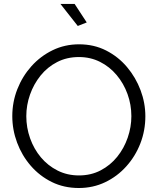

<svg xmlns="http://www.w3.org/2000/svg" viewBox="-20 -937 791 962"><path d="M374.8 5Q300.4 5 239.4 -25.1Q178.4 -55.3 134 -106.6Q89.6 -158 65.6 -222.5Q41.6 -287 41.6 -355Q41.6 -426 67 -490.5Q92.4 -555 137.7 -605.5Q183.1 -656 243.9 -685.5Q304.8 -715 376.2 -715Q450.9 -715 511.7 -684Q572.6 -653 616.4 -601Q660.3 -549 684.3 -485Q708.3 -421 708.3 -354.3Q708.3 -283 683.3 -218.5Q658.3 -154 612.9 -103.5Q567.6 -53 506.9 -24Q446.2 5 374.8 5ZM111.8 -355Q111.8 -297.5 130.9 -243.9Q150 -190.3 184.9 -148.6Q219.9 -107 268.4 -82.5Q316.9 -58 375.5 -58Q436 -58 484.5 -83.5Q533.1 -109 567.4 -151.6Q601.7 -194.3 619.9 -247.4Q638.2 -300.5 638.2 -355Q638.2 -412.5 618.9 -465.8Q599.7 -519 564.4 -561Q529.1 -603 481 -627.1Q433 -651.2 375.5 -651.2Q314.9 -651.2 266.3 -626.1Q217.6 -601 183.3 -558.4Q149 -515.7 130.4 -463Q111.8 -410.2 111.8 -355ZM282.8 -917.3H353.9L414.6 -824.5L369.7 -806.9Z"/></svg>

Font: Raleway Thin
Style: Regular
Weight: 100
Designer: Matt McInerney, Pablo Impallari, Rodrigo Fuenzalida
Foundry: Matt McInerney, Pablo Impallari, Rodrigo Fuenzalida
Version: Version 4.026